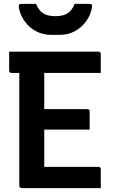

<svg xmlns="http://www.w3.org/2000/svg" viewBox="-20 -965 590 985"><path d="M27 -700H486Q489 -700 491.5 -698.5Q494 -697 495.5 -694.5Q497 -692 497 -689Q497 -662 497 -640Q497 -618 497 -591H38Q35 -591 32.5 -592.5Q30 -594 28.5 -596.5Q27 -599 27 -602Q27 -629 27 -651Q27 -673 27 -700ZM157 -405H429Q432 -405 434.5 -403.5Q437 -402 438.5 -400Q440 -398 440 -394Q440 -376 440 -360.5Q440 -345 440 -330.5Q440 -316 440 -300H157ZM91 0Q89 0 86.5 -1Q84 -2 82.5 -3.5Q81 -5 80 -7Q79 -9 79 -11Q79 -45 79 -99Q79 -153 79 -220Q79 -287 79 -359.5Q79 -432 79 -503.5Q79 -575 79 -638H214L207 -617Q207 -595 207 -572Q207 -549 207 -525Q207 -476 207 -424Q207 -372 207 -319Q207 -266 207 -213Q207 -160 207 -109H486Q491 -109 494 -106Q497 -103 497 -98Q497 -72 497 -49Q497 -26 497 0ZM363 -945Q382 -945 401 -945Q420 -945 438 -945Q448 -945 451 -940.5Q454 -936 451 -924Q445 -888 422 -856Q399 -824 364 -805Q329 -786 285 -786H243Q200 -786 164.5 -805Q129 -824 106.5 -856Q84 -888 77 -924Q75 -936 77.5 -940.5Q80 -945 90 -945Q108 -945 127 -945Q146 -945 165 -945Q179 -910 202.5 -896Q226 -882 264 -882Q302 -882 325.5 -896Q349 -910 363 -945Z"/></svg>

Font: Recursive SemiBold
Style: Regular
Weight: 600
Version: Version 1.085